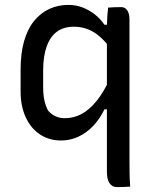

<svg xmlns="http://www.w3.org/2000/svg" viewBox="-20 -563 640 783"><path d="M421 -532Q434 -533 447 -533.5Q460 -534 474 -534Q484 -534 491.5 -528.5Q499 -523 503.5 -512Q508 -501 508 -481Q508 -408 508 -335.5Q508 -263 508 -191Q508 -119 508 -48.5Q508 22 508 90Q508 123 508.5 148.5Q509 174 511 198Q497 199 484 199.5Q471 200 457 200Q444 200 434.5 192.5Q425 185 420.5 171Q416 157 416 140Q416 68 416 -3.5Q416 -75 416 -146.5Q416 -218 416 -290Q416 -362 416 -434Q416 -454 416.5 -470.5Q417 -487 418 -502Q419 -517 421 -532ZM429 -117H406Q387 -78 360 -49.5Q333 -21 299.5 -5.5Q266 10 229 10Q181 10 143.5 -14.5Q106 -39 85 -84.5Q64 -130 64 -190V-278Q64 -345 78 -394.5Q92 -444 118.5 -477Q145 -510 181 -526.5Q217 -543 259 -543Q290 -543 317 -532.5Q344 -522 367 -504Q390 -486 406 -462H429V-368Q395 -413 359.5 -433.5Q324 -454 281 -454Q240 -454 212.5 -434Q185 -414 170.5 -374Q156 -334 156 -275V-207Q156 -177 161 -154Q166 -131 176 -112Q189 -97 206 -89Q223 -81 245 -81Q280 -81 311.5 -97.5Q343 -114 372.5 -149.5Q402 -185 429 -244Z"/></svg>

Font: Rec Mono Semicasual
Style: Regular
Weight: 400
Version: Version 1.085; ttfautohint (v1.8.4.7-5d5b)